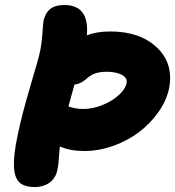

<svg xmlns="http://www.w3.org/2000/svg" viewBox="-20 -772 696 763"><path d="M118.2 -28.8Q75.7 -28.8 56.4 -47.9Q37.1 -66.9 35.4 -111.1Q33.7 -155.3 48.8 -228Q65.4 -311.5 100.1 -428Q134.8 -544.4 139.2 -567.9Q146.5 -605 148.7 -641.1Q150.9 -677.2 152.8 -688Q159.2 -719.2 178.7 -735.6Q198.2 -752 235.8 -752Q335.4 -752 325.2 -631.8Q365.2 -647 418 -647Q536.1 -647 603.5 -583.3Q670.9 -519.5 651.9 -420.9Q642.1 -373 610.1 -327.4Q578.1 -281.7 533.2 -247.6Q488.3 -213.4 430.7 -192.6Q373 -171.9 314.9 -171.9Q259.3 -171.9 217.8 -189.9Q216.3 -177.2 215.1 -158.7Q213.9 -140.1 212.4 -125.7Q210.9 -111.3 208 -97.2Q202.1 -65.4 178 -47.1Q153.8 -28.8 118.2 -28.8ZM317.9 -454.1Q297.9 -438 275.9 -436Q258.8 -374.5 252 -349.1Q279.8 -338.9 311 -338.9Q347.7 -338.9 386.2 -354.2Q424.8 -369.6 451.4 -393.6Q478 -417.5 482.9 -440.9Q487.3 -462.9 463.6 -474.9Q439.9 -486.8 403.8 -486.8Q376 -486.8 356.9 -479.7Q337.9 -472.7 317.9 -454.1Z"/></svg>

Font: Shantell Sans Irregular Bouncy
Style: Italic
Weight: 800
Italic angle: -11.31°
Designer: Stephen Nixon, Anya Danilova, Shantell Martin
Foundry: Arrow Type
Version: Version 1.006;[9816181b4]